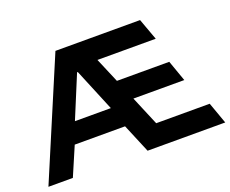

<svg xmlns="http://www.w3.org/2000/svg" viewBox="-110 -854 1239 1034"><g transform="rotate(-20 509.0 -337.5)"><path d="M5 0 290.8 -675H775.8L820.8 -551.7H486.7L546.7 -410H846.7L889.2 -290H597.5L667.5 -123.3H974.2L1018.3 0H573.3L504.2 -165H215.8L145 0ZM260 -283.3H465.8L365 -526.7H360.8Z"/></g></svg>

Font: Funnel Display
Style: Bold
Weight: 700
Designer: NORD ID, Kristian Moeller
Foundry: Dicotype
Version: Version 1.000